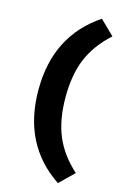

<svg xmlns="http://www.w3.org/2000/svg" viewBox="-138 -795 667 1046"><g transform="rotate(15 195.5 -272.5)"><path d="M301 -736 381 -658Q296 -581 258 -490.5Q220 -400 220 -273Q220 -146 258 -55Q296 36 381 113L301 191Q67 35 67 -273Q67 -580 301 -736Z"/></g></svg>

Font: Elaine Sans
Style: Bold
Weight: 700
Designer: Wei Huang
Foundry: Wei Huang
Version: Version 2.001;December 24, 2019;FontCreator 12.0.0.2547 64-b